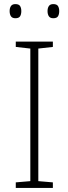

<svg xmlns="http://www.w3.org/2000/svg" viewBox="-20 -917 334 937"><path d="M238 0H57V-27L128 -33V-680L57 -688V-714H238V-688L167 -680V-33L238 -27ZM27 -863Q27 -878 33.5 -887.5Q40 -897 55 -897Q72 -897 78 -887.5Q84 -878 84 -863Q84 -847 78 -837.5Q72 -828 55 -828Q40 -828 33.5 -837.5Q27 -847 27 -863ZM212 -863Q212 -878 218.5 -887.5Q225 -897 240 -897Q257 -897 263 -887.5Q269 -878 269 -863Q269 -847 263 -837.5Q257 -828 240 -828Q225 -828 218.5 -837.5Q212 -847 212 -863Z"/></svg>

Font: Noto Sans Khmer UI ExtraLight
Style: Regular
Weight: 200
Designer: Danh Hong and the Monotype Design Team
Foundry: Monotype Imaging Inc.
Version: Version 2.002; ttfautohint (v1.8.4.7-5d5b)